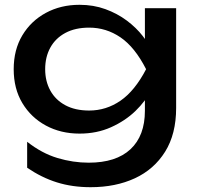

<svg xmlns="http://www.w3.org/2000/svg" viewBox="-20 -600 819 799"><path d="M583 -139V-239L588 -257V-366L583 -386V-566H713V-151Q713 -42 667 31.5Q621 105 541 142Q461 179 357 179Q281 179 217 159Q153 139 93 98V-10Q154 38 219 57.5Q284 77 349 77Q463 77 523 21Q583 -35 583 -139ZM311 -44Q233 -44 171 -77.5Q109 -111 73 -171Q37 -231 37 -312Q37 -393 73 -453Q109 -513 171 -546.5Q233 -580 311 -580Q369 -580 418.5 -562Q468 -544 507.5 -514.5Q547 -485 574.5 -449.5Q602 -414 617 -377.5Q632 -341 632 -311Q632 -272 609 -225.5Q586 -179 543.5 -138Q501 -97 442 -70.5Q383 -44 311 -44ZM351 -140Q422 -140 481.5 -181Q541 -222 588 -312Q541 -404 481.5 -444.5Q422 -485 351 -485Q293 -485 252 -463Q211 -441 189.5 -402Q168 -363 168 -312Q168 -262 189.5 -223Q211 -184 252 -162Q293 -140 351 -140Z"/></svg>

Font: Bounded
Style: Regular
Weight: 400
Designer: Vlad Churkin
Version: Version 1.0